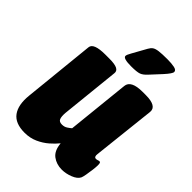

<svg xmlns="http://www.w3.org/2000/svg" viewBox="-215 -811 912 912"><g transform="rotate(45 241.5 -354.5)"><path d="M124 9Q61 9 34.5 -27Q8 -63 15 -131L52 -493Q55 -525 133 -525H161Q197 -525 212.5 -517Q228 -509 226 -493L195 -195Q193 -170 198 -157Q203 -144 222 -144Q238 -144 249.5 -151.5Q261 -159 269 -166L302 -483Q306 -525 384 -525H404Q480 -525 476 -483L441 -165Q438 -143 452 -143Q458 -143 463 -145Q468 -147 472 -147Q476 -147 478 -143.5Q480 -140 480 -127Q480 -117 477.5 -96.5Q475 -76 471.5 -57Q468 -38 465 -32Q456 -14 428 -3Q400 8 373 8Q337 8 311 -11.5Q285 -31 281 -77Q266 -58 243 -38Q220 -18 190 -4.5Q160 9 124 9ZM259 -572Q205 -572 205 -588Q205 -596 216 -615L256 -687Q263 -700 272.5 -706.5Q282 -713 301.5 -715.5Q321 -718 357 -718Q386 -718 404.5 -714Q423 -710 423 -698Q423 -687 394 -655L345 -602Q328 -583 312.5 -577.5Q297 -572 259 -572Z"/></g></svg>

Font: Asap Condensed Condensed Black
Style: Italic
Weight: 900
Width: 3
Italic angle: -6°
Designer: Pablo Cosgaya
Foundry: Omnibus-Type
Version: Version 3.001; ttfautohint (v1.8.4.7-5d5b)